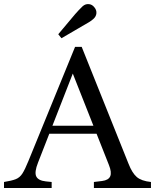

<svg xmlns="http://www.w3.org/2000/svg" viewBox="-32 -939 774 959"><path d="M-12 0V-30Q26 -36 46.5 -44Q67 -52 80 -72.5Q93 -93 110 -135L343 -705H376L610 -121Q628 -75 651 -55Q674 -35 722 -30V0H437V-30L478 -35Q510 -39 518.5 -58.5Q527 -78 512 -115L316 -611H347L158 -127Q139 -79 149 -58Q159 -37 197 -33L226 -30V0ZM199 -271V-311H501V-271ZM275 -748 259 -768 343 -868Q353 -879 362 -889Q371 -899 381 -908Q395 -920 411.5 -918.5Q428 -917 439 -903Q451 -889 449.5 -872.5Q448 -856 434 -844Q424 -835 413 -828.5Q402 -822 388 -814Z"/></svg>

Font: Hedvig Letters Serif 24pt 24pt
Style: Regular
Weight: 400
Version: Version 1.000